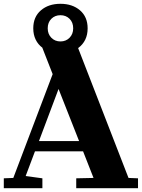

<svg xmlns="http://www.w3.org/2000/svg" viewBox="-20 -990 746 1010"><path d="M365 -841Q365 -872 346 -891Q327 -910 298 -910Q269 -910 250 -891Q231 -872 231 -841Q231 -811 250 -791.5Q269 -772 298 -772Q327 -772 346 -791.5Q365 -811 365 -841ZM0 -52 50 -54 257 -600 203 -738V-739Q180 -756 167.5 -782Q155 -808 155 -841Q155 -901 195 -935.5Q235 -970 298 -970Q361 -970 401 -935.5Q441 -901 441 -841Q441 -774 391 -737L656 -54L706 -52V0H381V-52L472 -54L417 -194H164L115 -64L203 -52V0H0ZM396 -248 288 -522 185 -248Z"/></svg>

Font: Minipax
Style: Bold
Weight: 700
Designer: Raphaël Ronot, Igor Stepanchenko (Cyrillic)
Foundry: steppetype
Version: Version 1.002